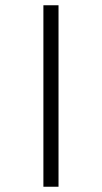

<svg xmlns="http://www.w3.org/2000/svg" viewBox="-20 -680 388 730"><path d="M145 -660H202.5V30H145Z"/></svg>

Font: Anek Bangla Light
Style: Regular
Weight: 300
Designer: Sulekha Rajkumar (Bangla), Yesha Goshar (Latin)
Foundry: Ek Type
Version: Version 1.003